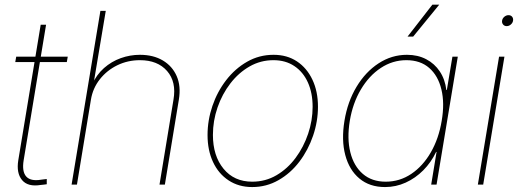

<svg xmlns="http://www.w3.org/2000/svg" viewBox="-20 -773 2174 804"><path d="M263.7 -535.6 259.8 -513.2H43.9L47.9 -535.6ZM150.4 -669.4H172.9L79.1 -102.1Q71.3 -54.7 89.8 -33.9Q108.4 -13.2 151.9 -20.5Q157.7 -21 163.8 -22Q169.9 -22.9 175.8 -23.4V-1.5Q169.4 -0.5 163.1 0.2Q156.7 1 150.4 1.5Q96.7 10.3 72.3 -19Q47.9 -48.3 56.6 -102.1Z M360.8 -356 302.2 0H279.8L400.4 -727.5H422.9L371.1 -418.5H365.2Q384.3 -460.4 415.5 -488Q446.8 -515.6 485.6 -529.5Q524.4 -543.5 565.9 -543.5Q622.1 -543.5 661.9 -519.8Q701.7 -496.1 720 -454.1Q738.3 -412.1 729 -356L670.4 0H647.9L706.5 -356Q719.2 -430.2 679.7 -475.6Q640.1 -521 565.9 -521Q515.1 -521 471.4 -499.8Q427.7 -478.5 398.2 -441.2Q368.7 -403.8 360.8 -356Z M1036.1 10.3Q979.5 10.3 937.3 -17.6Q895 -45.4 872.1 -94.5Q849.1 -143.6 849.1 -207.5Q849.1 -269.5 869.4 -329.1Q889.6 -388.7 927 -437.3Q964.4 -485.8 1014.9 -514.6Q1065.4 -543.5 1125.5 -543.5Q1182.1 -543.5 1223.6 -515.9Q1265.1 -488.3 1288.3 -439.2Q1311.5 -390.1 1311.5 -326.2Q1311.5 -264.6 1291 -204.6Q1270.5 -144.5 1233.6 -95.9Q1196.8 -47.4 1146.2 -18.6Q1095.7 10.3 1036.1 10.3ZM1036.1 -12.2Q1091.8 -12.2 1137.9 -39.3Q1184.1 -66.4 1217.8 -111.8Q1251.5 -157.2 1270.3 -212.9Q1289.1 -268.6 1289.1 -325.7Q1289.1 -383.8 1269.3 -427.7Q1249.5 -471.7 1212.6 -496.3Q1175.8 -521 1125 -521Q1071.3 -521 1025.4 -494.9Q979.5 -468.8 944.8 -423.8Q910.2 -378.9 890.9 -323Q871.6 -267.1 871.6 -208Q871.6 -120.6 916 -66.4Q960.4 -12.2 1036.1 -12.2Z M1592.3 10.3Q1527.8 10.3 1485.1 -25.4Q1442.4 -61 1425.8 -123.8Q1409.2 -186.5 1422.4 -267.1Q1435.5 -347.2 1473.1 -409.7Q1510.7 -472.2 1565.4 -507.8Q1620.1 -543.5 1684.1 -543.5Q1729.5 -543.5 1764.6 -525.1Q1799.8 -506.8 1821.8 -473.6Q1843.8 -440.4 1849.1 -396H1851.1L1874.5 -535.6H1897L1808.1 0H1785.6L1808.1 -136.7H1806.2Q1785.6 -93.3 1752.7 -60.1Q1719.7 -26.9 1678.7 -8.3Q1637.7 10.3 1592.3 10.3ZM1595.2 -12.2Q1653.8 -12.2 1702.4 -44.9Q1751 -77.6 1784.2 -135.3Q1817.4 -192.9 1829.6 -267.1Q1842.3 -340.8 1828.4 -398.4Q1814.5 -456.1 1777.3 -488.5Q1740.2 -521 1681.6 -521Q1624 -521 1574.7 -488.5Q1525.4 -456.1 1491.2 -398.4Q1457 -340.8 1444.8 -267.1Q1432.6 -192.9 1447 -135.3Q1461.4 -77.6 1499.3 -44.9Q1537.1 -12.2 1595.2 -12.2ZM1686.5 -619.6 1790.5 -753.4H1819.3L1710 -619.6Z M1981 0 2069.8 -535.6H2092.3L2003.4 0ZM2101.6 -663.6Q2092.3 -663.6 2086.7 -670.4Q2081.1 -677.2 2082.5 -686.5Q2084 -696.3 2092 -702.9Q2100.1 -709.5 2109.4 -709.5Q2119.1 -709.5 2124.5 -702.9Q2129.9 -696.3 2128.4 -686.5Q2127 -677.2 2119.1 -670.4Q2111.3 -663.6 2101.6 -663.6Z"/></svg>

Font: Inter 20pt Thin
Style: Italic
Weight: 250
Italic angle: -9.3988°
Version: Version 4.001;git-66647c0bb